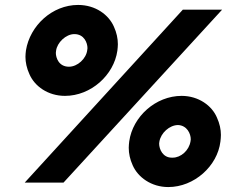

<svg xmlns="http://www.w3.org/2000/svg" viewBox="-20 -739 932 777"><path d="M85 -535C84 -526 83 -518 83 -509C83 -487 88 -463 99 -439C120 -390 174 -351 243 -351C348 -351 441 -435 455 -534C456 -543 457 -552 457 -560C457 -583 452 -607 441 -631C420 -679 367 -719 296 -719C191 -719 101 -635 85 -535ZM720 -700 80 0H237L879 -700ZM207 -534C211 -566 246 -601 281 -601C321 -601 334 -565 334 -544C334 -541 333 -539 333 -536C329 -502 294 -469 259 -469C218 -469 206 -505 206 -525C206 -528 207 -531 207 -534ZM503 -167C502 -158 501 -149 501 -141C501 -118 506 -94 517 -70C538 -22 592 18 661 18C766 18 860 -67 872 -166C873 -175 874 -184 874 -193C874 -215 869 -239 858 -263C838 -311 784 -351 715 -351C610 -351 517 -267 503 -167ZM625 -166C631 -201 666 -233 701 -233C737 -231 752 -198 752 -175C752 -173 751 -170 751 -167C745 -130 712 -101 679 -101C678 -101 676 -101 675 -101C639 -101 624 -135 624 -158C624 -160 625 -163 625 -166Z"/></svg>

Font: Jost
Style: Bold Italic
Weight: 700
Italic angle: -5°
Version: Version 3.710